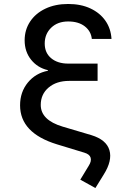

<svg xmlns="http://www.w3.org/2000/svg" viewBox="-20 -760 640 966"><path d="M323 -652Q270 -652 237.5 -620.5Q205 -589 205 -541Q205 -494 237.5 -467Q270 -440 323 -440H471V-353H328Q264 -353 224.5 -319.5Q185 -286 185 -232Q185 -156 295 -123L440 -80Q515 -57 530.5 -4.5Q546 48 502 118L460 186L384 144L427 73Q441 51 436 33.5Q431 16 404 8L266 -34Q81 -91 81 -230Q81 -297 120 -344.5Q159 -392 221 -404V-407Q169 -419 136.5 -459.5Q104 -500 104 -557Q104 -610 131.5 -651.5Q159 -693 208.5 -716.5Q258 -740 323 -740Q387 -740 435 -717.5Q483 -695 510.5 -655.5Q538 -616 541 -564H442Q438 -603 406.5 -627.5Q375 -652 323 -652Z"/></svg>

Font: JetBrains Mono NL Medium
Style: Regular
Weight: 500
Monospace: yes
Designer: Philipp Nurullin, Konstantin Bulenkov
Foundry: JetBrains
Version: Version 2.305; ttfautohint (v1.8.4.7-5d5b)